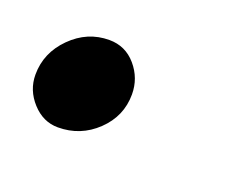

<svg xmlns="http://www.w3.org/2000/svg" viewBox="-41 -175 317 256"><g transform="rotate(20 117.0 -46.5)"><path d="M3 -36Q3 -67 26 -90Q49 -113 80 -113Q103 -113 118 -95.5Q133 -78 133 -55Q133 -24 110 -2Q87 20 55 20Q34 20 18.5 3Q3 -14 3 -36Z"/></g></svg>

Font: EB Garamond Medium
Style: Italic
Weight: 500
Italic angle: -17.2°
Designer: Georg Duffner and Octavio Pardo
Foundry: Georg Duffner
Version: Version 1.000